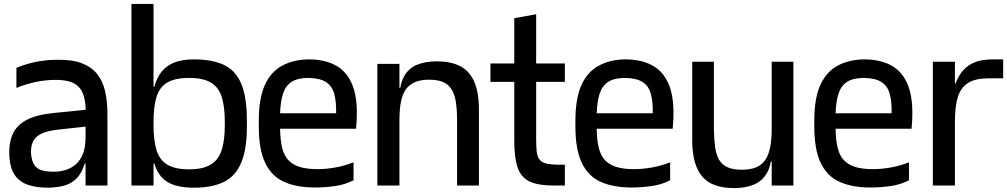

<svg xmlns="http://www.w3.org/2000/svg" viewBox="-20 -950 5158 983"><path d="M418 0V-307Q418 -313 418 -322.5Q418 -332 418.5 -342Q419 -352 419 -361Q419 -370 419 -374Q419 -425 409 -458Q399 -491 379 -509Q359 -527 330.5 -534Q302 -541 266 -541Q213 -541 163.5 -530.5Q114 -520 64 -500V-603Q119 -625 170 -634.5Q221 -644 276 -644Q352 -645 401 -625.5Q450 -606 478.5 -569.5Q507 -533 518.5 -481.5Q530 -430 530 -365V0ZM227 11Q166 11 122.5 -4Q79 -19 55.5 -54Q32 -89 28 -146Q24 -214 44 -261Q64 -308 114.5 -335Q165 -362 250 -371L438 -390V-304L275 -286Q201 -278 168.5 -250.5Q136 -223 139 -164Q142 -123 158 -102.5Q174 -82 201.5 -76Q229 -70 264 -71Q291 -72 318 -80.5Q345 -89 367.5 -108Q390 -127 404 -161Q418 -195 418 -247L436 -113H414Q399 -64 372.5 -37Q346 -10 309.5 0Q273 10 227 11Z M973 11Q885 11 837 -18.5Q789 -48 769.5 -114.5Q750 -181 750 -294V-316Q750 -429 769 -502Q788 -575 836.5 -610.5Q885 -646 973 -646Q1066 -646 1126 -618Q1186 -590 1215 -521.5Q1244 -453 1244 -332V-302Q1244 -186 1215 -117Q1186 -48 1126 -18.5Q1066 11 973 11ZM761 -113V-131H776V-113ZM653 0V-930H766V0ZM948 -83Q1019 -83 1059 -107.5Q1099 -132 1115 -182Q1131 -232 1131 -310V-325Q1131 -403 1115.5 -453Q1100 -503 1060 -527Q1020 -551 948 -551Q875 -551 835.5 -527Q796 -503 781 -453Q766 -403 766 -325V-310Q766 -233 781 -182.5Q796 -132 836 -107.5Q876 -83 948 -83ZM761 -488V-506H776V-488Z M1592 10Q1501 10 1436.5 -18Q1372 -46 1338.5 -114.5Q1305 -183 1305 -303V-332Q1305 -447 1336 -515Q1367 -583 1425 -614Q1483 -645 1560 -646Q1642 -646 1699 -615Q1756 -584 1784 -515.5Q1812 -447 1806 -332L1803 -291H1414Q1415 -231 1425 -191.5Q1435 -152 1458 -128.5Q1481 -105 1517 -94.5Q1553 -84 1606 -84Q1647 -84 1694 -92Q1741 -100 1790 -119V-27Q1745 -4 1693 3Q1641 10 1592 10ZM1414 -370H1701Q1702 -431 1691 -470.5Q1680 -510 1649 -530Q1618 -550 1560 -551Q1504 -551 1473 -531Q1442 -511 1429 -470.5Q1416 -430 1414 -370Z M2025 -334V-442Q2025 -515 2048 -557.5Q2071 -600 2114 -618Q2157 -636 2217 -636Q2286 -636 2333.5 -612.5Q2381 -589 2406 -536Q2431 -483 2432 -393L2320 -338Q2320 -389 2314 -427.5Q2308 -466 2292.5 -491.5Q2277 -517 2249.5 -529.5Q2222 -542 2177 -542Q2134 -542 2104.5 -529.5Q2075 -517 2057.5 -492Q2040 -467 2032.5 -427.5Q2025 -388 2025 -334ZM1912 0V-623H2025V-442V0ZM2027 -436 1992 -461V-500H2038ZM2320 0V-397L2432 -395V0Z M2816 0Q2737 0 2693 -20Q2649 -40 2631 -90Q2613 -140 2613 -227V-435H2725V-241Q2725 -202 2727.5 -176.5Q2730 -151 2740.5 -135.5Q2751 -120 2774 -113.5Q2797 -107 2838 -107H2872V0ZM2491 -531V-625H2872V-531ZM2613 -296V-857L2725 -877V-296Z M3213 10Q3122 10 3057.5 -18Q2993 -46 2959.5 -114.5Q2926 -183 2926 -303V-332Q2926 -447 2957 -515Q2988 -583 3046 -614Q3104 -645 3181 -646Q3263 -646 3320 -615Q3377 -584 3405 -515.5Q3433 -447 3427 -332L3424 -291H3035Q3036 -231 3046 -191.5Q3056 -152 3079 -128.5Q3102 -105 3138 -94.5Q3174 -84 3227 -84Q3268 -84 3315 -92Q3362 -100 3411 -119V-27Q3366 -4 3314 3Q3262 10 3213 10ZM3035 -370H3322Q3323 -431 3312 -470.5Q3301 -510 3270 -530Q3239 -550 3181 -551Q3125 -551 3094 -531Q3063 -511 3050 -470.5Q3037 -430 3035 -370Z M3738 13Q3669 13 3622 -10Q3575 -33 3550 -86.5Q3525 -140 3524 -229V-634H3635V-285Q3636 -234 3641.5 -195.5Q3647 -157 3662 -131.5Q3677 -106 3705.5 -93.5Q3734 -81 3778 -81Q3822 -81 3851.5 -93.5Q3881 -106 3898 -131Q3915 -156 3923 -195.5Q3931 -235 3931 -289V-181Q3931 -108 3907.5 -66Q3884 -24 3841 -5.5Q3798 13 3738 13ZM3918 -123 3928 -187 3963 -162V-123ZM3931 0V-181V-634H4042V0Z M4436 10Q4345 10 4280.5 -18Q4216 -46 4182.5 -114.5Q4149 -183 4149 -303V-332Q4149 -447 4180 -515Q4211 -583 4269 -614Q4327 -645 4404 -646Q4486 -646 4543 -615Q4600 -584 4628 -515.5Q4656 -447 4650 -332L4647 -291H4258Q4259 -231 4269 -191.5Q4279 -152 4302 -128.5Q4325 -105 4361 -94.5Q4397 -84 4450 -84Q4491 -84 4538 -92Q4585 -100 4634 -119V-27Q4589 -4 4537 3Q4485 10 4436 10ZM4258 -370H4545Q4546 -431 4535 -470.5Q4524 -510 4493 -530Q4462 -550 4404 -551Q4348 -551 4317 -531Q4286 -511 4273 -470.5Q4260 -430 4258 -370Z M4756 0V-634H4869V-522H4872Q4889 -567 4915 -594Q4941 -621 4977 -633.5Q5013 -646 5061 -646H5116V-549H5041Q4974 -549 4936.5 -525.5Q4899 -502 4884 -453.5Q4869 -405 4869 -328V0Z"/></svg>

Font: Matangi
Style: Bold
Weight: 700
Designer: Prashant Pant
Foundry: The Graphic Ant
Version: Version 3.002